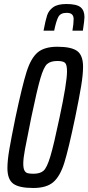

<svg xmlns="http://www.w3.org/2000/svg" viewBox="-20 -929 441 957"><path d="M17 -91Q17 -129 26.5 -184.5Q36 -240 57 -343Q91 -503 112.5 -571Q134 -639 167.5 -667.5Q201 -696 266 -696Q336 -696 365 -674.5Q394 -653 394 -596Q394 -558 384.5 -500Q375 -442 355 -345Q322 -187 301 -119Q280 -51 246 -21.5Q212 8 146 8Q75 8 46 -13.5Q17 -35 17 -91ZM277 -344Q314 -517 314 -573Q314 -607 304 -616Q294 -625 266 -625Q232 -625 215 -610Q198 -595 181.5 -539Q165 -483 136 -344Q113 -231 104.5 -185Q96 -139 96 -114Q96 -91 101.5 -80Q107 -69 117 -66Q127 -63 147 -63Q180 -63 197 -78Q214 -93 231 -149.5Q248 -206 277 -344ZM401 -844Q401 -828 393 -776H341Q347 -811 347 -834Q347 -849 339 -857Q331 -865 312 -865Q282 -865 271 -845Q260 -825 250 -776H197Q207 -829 215 -853Q223 -877 245 -893Q267 -909 311 -909Q362 -909 381.5 -893Q401 -877 401 -844Z"/></svg>

Font: Saira Ultra Condensed Medium
Style: Italic
Weight: 500
Width: 1
Italic angle: -12°
Designer: Hector Gatti with collaboration of the Omnibus-Type team
Foundry: Omnibus-Type
Version: Version 1.001; ttfautohint (v1.8)